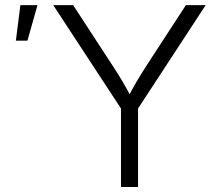

<svg xmlns="http://www.w3.org/2000/svg" viewBox="-20 -748 865 768"><path d="M463.9 0V-314L192.9 -727.5H272.5L427.7 -489.7Q451.2 -454.1 471.4 -419.9Q491.7 -385.7 512.7 -343.3H484.9Q505.4 -386.2 525.9 -420.7Q546.4 -455.1 568.8 -489.7L723.6 -727.5H802.7L532.2 -314V0ZM43.5 -585.4 61.5 -727.5H129.9L89.8 -585.4Z"/></svg>

Font: Inter 20pt Light
Style: Regular
Weight: 300
Version: Version 4.001;git-66647c0bb